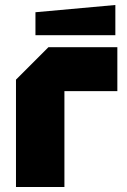

<svg xmlns="http://www.w3.org/2000/svg" viewBox="-20 -749 510 769"><path d="M44 0V-430L174 -560H450V-384H238V0ZM122 -608V-700L442 -729V-608Z"/></svg>

Font: Tektur ExtraBold
Style: Regular
Weight: 800
Designer: Adam Jagosz
Foundry: Adam Jagosz
Version: Version 1.005;gftools[0.9.30]